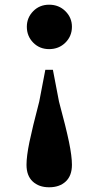

<svg xmlns="http://www.w3.org/2000/svg" viewBox="-20 -583 420 817"><path d="M189 -563Q230.5 -563 258.3 -535.4Q286.1 -507.8 286.1 -469.2Q286.1 -429.2 258.3 -401.6Q230.5 -374 189 -374Q148.4 -374 121.3 -401.6Q94.2 -429.2 94.2 -469.2Q94.2 -507.8 121.3 -535.4Q148.4 -563 189 -563ZM189 213.9Q145.5 213.9 119.1 189.2Q92.8 164.6 92.8 118.2Q92.8 82 105.2 21.5Q117.7 -39.1 147 -150.9L172.9 -286.1H205.1L231 -150.9Q261.2 -39.1 273.7 21.5Q286.1 82 286.1 118.2Q286.1 164.6 259.8 189.2Q233.4 213.9 189 213.9Z"/></svg>

Font: Source Han Serif TW Heavy
Style: Regular
Weight: 900
Designer: Ryoko NISHIZUKA Ë•øÂ°öÊ∂ºÂ≠ê (kana & ideographs); Frank Grie√ühammer (Latin, Greek & Cyrillic); Wenlong ZHANG Âº†ÊñáÈæô 
Foundry: Adobe
Version: Version 2.003;hotconv 1.1.1;makeotfexe 2.6.0